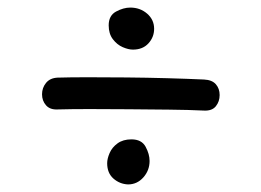

<svg xmlns="http://www.w3.org/2000/svg" viewBox="-20 -571 690 507"><path d="M519 -279Q478 -281 426 -281.5Q374 -282 319.5 -282.5Q265 -283 216 -283Q167 -283 132 -282Q112 -281 101.5 -293Q91 -305 91 -322Q91 -339 101.5 -352Q112 -365 132 -366Q164 -367 211.5 -367Q259 -367 313.5 -366.5Q368 -366 421.5 -364.5Q475 -363 519 -361Q540 -360 550 -348.5Q560 -337 560 -320Q560 -303 550 -290.5Q540 -278 519 -279ZM318 -84Q296 -85 279.5 -99.5Q263 -114 263 -140Q263 -152 269.5 -167Q276 -182 290.5 -192.5Q305 -203 327 -203Q354 -203 364.5 -183.5Q375 -164 375 -146Q375 -121 358.5 -102.5Q342 -84 318 -84ZM331 -440Q319 -440 304 -446.5Q289 -453 278 -467.5Q267 -482 267 -504Q267 -530 286.5 -540.5Q306 -551 324 -551Q350 -551 368.5 -535Q387 -519 387 -495Q387 -473 372 -456.5Q357 -440 331 -440Z"/></svg>

Font: Playpen Sans Arabic
Style: Regular
Weight: 400
Designer: Azza Alameddine, Laura Meseguer, Veronika Burian, José Scaglione
Foundry: TypeTogether
Version: Version 2.000